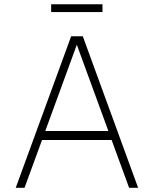

<svg xmlns="http://www.w3.org/2000/svg" viewBox="-20 -896 734 916"><path d="M55 0 319.5 -723H375L639 0H596L512.5 -228H180.5L97 0ZM196 -271H497L346.5 -682.5ZM469 -875.5V-838.5H224V-875.5Z"/></svg>

Font: Public Sans Thin
Style: Regular
Weight: 100
Designer: The Public Sans project authors (U.S. Web Design System). Libre Franklin designed by Pablo Impallari and Rodrigo Fuenzal
Version: Version 1.008